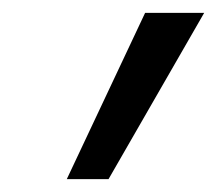

<svg xmlns="http://www.w3.org/2000/svg" viewBox="-20 -708 338 299"><path d="M206 -688H298L149 -429H84Z"/></svg>

Font: Fira Sans Book
Style: Italic
Weight: 350
Italic angle: -8°
Designer: bBox Type GmbH & Carrois Corporate GbR & Edenspiekermann AG
Foundry: bBox Type GmbH & Carrois Corporate GbR & Edenspiekermann AG
Version: Version 4.301